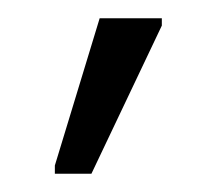

<svg xmlns="http://www.w3.org/2000/svg" viewBox="-20 -796 237 210"><path d="M40 -606V-615L89 -776H157V-768L80 -606Z"/></svg>

Font: Noto Sans Light
Style: Regular
Weight: 300
Designer: Monotype Design Team
Foundry: Monotype Imaging Inc.
Version: Version 2.007